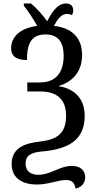

<svg xmlns="http://www.w3.org/2000/svg" viewBox="-20 -870 554 1104"><path d="M414 214C442 210 470 187 470 150C470 110 442 84 394 84C321 84 274 135 200 135C154 135 127 112 127 71C127 28 152 7 221 1C364 -11 467 -59 467 -203C467 -324 383 -365 315 -375C389 -396 452 -450 452 -554C452 -658 387 -711 290 -721C310 -759 332 -790 366 -790C375 -790 385 -788 393 -783C399 -791 401 -802 401 -810C401 -837 385 -850 359 -850C307 -850 275 -792 251 -748C227 -782 191 -823 158 -850H117V-837C140 -809 172 -760 194 -721C92 -708 44 -655 44 -593C44 -540 83 -525 135 -525C135 -607 153 -672 241 -672C316 -672 346 -626 346 -549C346 -447 295 -396 211 -396H137V-344H212C312 -344 360 -294 360 -205C360 -99 304 -67 210 -56C125 -47 47 -21 47 73C47 163 120 191 192 191C259 191 311 165 362 165C397 165 411 188 414 214Z"/></svg>

Font: Noto Serif Condensed Medium
Style: Regular
Weight: 500
Width: 3
Designer: Monotype Design Team
Foundry: Monotype Imaging Inc.
Version: Version 2.015